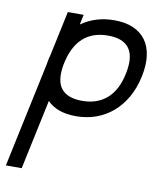

<svg xmlns="http://www.w3.org/2000/svg" viewBox="-98 -453 615 747"><g transform="rotate(10 209.5 -79.5)"><path d="M172.4 -393.6 164.1 -354Q219.7 -393.6 294.4 -393.6Q337.4 -393.6 368.7 -380.1Q399.9 -366.7 418.5 -341.3Q437 -315.9 441.9 -279.3Q446.8 -242.7 437 -196.8Q427.2 -150.4 406.5 -113.8Q385.7 -77.1 356.2 -51.8Q326.7 -26.4 289.8 -13.2Q252.9 0 210.9 0Q136.2 0 97.2 -40L38.6 235.8H-23.9L64.9 -182.1Q64.9 -184.6 65.7 -188.2Q66.4 -191.9 67.4 -196.8Q68.4 -202.1 69.3 -206.1Q70.3 -210 71.3 -212.4L109.9 -393.6ZM132.3 -204.6 128.9 -189.5Q117.2 -124 141.8 -93.5Q166.5 -63 224.1 -63Q283.2 -63 321.5 -96.2Q359.9 -129.4 374 -196.8Q388.2 -263.7 364.5 -297.1Q340.8 -330.6 280.8 -330.6Q163.1 -330.6 132.3 -204.6Z"/></g></svg>

Font: Fibel Nord
Style: Italic
Weight: 400
Designer: Peter Wiegel
Foundry: Peter Wioegel
Version: Version 000.000